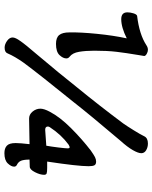

<svg xmlns="http://www.w3.org/2000/svg" viewBox="70 -756 691 871"><g transform="rotate(90 415.5 -320.5)"><path d="M127 -290Q126 -340 133.5 -415Q141 -490 154 -550Q104 -525 67 -525Q36 -525 36 -553Q36 -566 40.5 -580.5Q45 -595 52 -597Q136 -607 185 -639Q195 -646 206 -646Q215 -646 224.5 -640.5Q234 -635 234 -629L230 -605Q220 -546 215 -503.5Q210 -461 210 -403Q210 -364 215 -334Q220 -304 237 -291Q245 -285 245 -276Q245 -261 230 -245Q215 -229 179 -229Q151 -229 139 -243.5Q127 -258 127 -290ZM150 -32Q150 -45 166 -67Q180 -88 229 -145Q316 -248 376 -324Q457 -423 540 -534Q552 -551 571.5 -582.5Q591 -614 598 -629Q606 -646 631 -646Q648 -646 661.5 -638Q675 -630 675 -616Q675 -602 661 -577.5Q647 -553 619 -522Q501 -383 444 -310Q313 -148 265 -83Q236 -42 222 -9Q217 4 196 4Q181 4 165.5 -7Q150 -18 150 -32ZM629 -46Q629 -66 634 -109L518 -107Q499 -107 486 -123Q473 -139 473 -158Q473 -175 487 -201Q511 -247 561 -297Q611 -347 663 -387Q683 -401 693 -406Q703 -411 713 -411Q726 -411 730 -403Q734 -395 734 -377Q734 -328 713 -189H741Q761 -189 767 -186.5Q773 -184 773 -175Q773 -157 761 -133.5Q749 -110 736 -110Q715 -110 704 -109Q704 -84 709 -71Q714 -58 729 -51Q736 -47 736 -39Q736 -26 721.5 -10.5Q707 5 675 5Q653 5 641 -6Q629 -17 629 -46ZM641 -185Q645 -207 649 -239.5Q653 -272 653 -282Q653 -291 648 -291Q644 -291 636 -286Q591 -253 557 -201Q554 -197 554 -192Q554 -180 569 -180Z"/></g></svg>

Font: AkayaTelivigala
Style: Regular
Weight: 400
Designer: Vaishnavi Murthy Yerkadithaya ( vaishnavimurthy@gmail.com ), Juan Luis Blanco Aristondo ( juan@blancoletters.com )
Version: Version 1.000